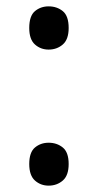

<svg xmlns="http://www.w3.org/2000/svg" viewBox="-20 -570 308 604"><path d="M72 -54Q72 -91 90 -106Q108 -121 133 -121Q159 -121 177.5 -106Q196 -91 196 -54Q196 -18 177.5 -2Q159 14 133 14Q108 14 90 -2Q72 -18 72 -54ZM72 -482Q72 -520 90 -535Q108 -550 133 -550Q159 -550 177.5 -535Q196 -520 196 -482Q196 -446 177.5 -430Q159 -414 133 -414Q108 -414 90 -430Q72 -446 72 -482Z"/></svg>

Font: Noto Sans Meetei Mayek
Style: Regular
Weight: 400
Designer: Monotype Design Team and Neelakash Kshetrimayum
Foundry: Monotype Imaging Inc.
Version: Version 2.002